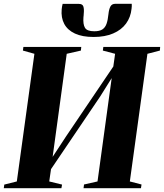

<svg xmlns="http://www.w3.org/2000/svg" viewBox="-36 -990 862 1010"><path d="M-16 0 -13.5 -19 52.5 -35.5 145 -707 84.5 -724 87 -743H391.5L389.5 -724L315 -707L233.5 -111L209.5 -117L311.5 -272.5L593.5 -689.5L555.5 -607.5L569.5 -707L505 -724L507.5 -743H806.5L805 -724L739.5 -707L647 -35.5L708.5 -19.5L705.5 0H403.5L406 -19.5L477 -35.5L555 -604.5L583 -629.5L491 -482.5L195 -45L240.5 -156.5L223 -35.5L290.5 -19L287 0ZM379.5 -969.5Q398.5 -969.5 402.8 -955Q407 -940.5 404.5 -917.5Q404.5 -913 404 -908.5Q403.5 -904 403 -900Q400 -862 411 -843.8Q422 -825.5 460 -825.5Q487.5 -825.5 502.5 -835.2Q517.5 -845 524.5 -865Q531.5 -885 534.5 -916Q537 -940.5 544.5 -955.2Q552 -970 570.5 -970H657Q657.5 -964 657.2 -957.5Q657 -951 656 -944Q651.5 -899.5 627 -866Q602.5 -832.5 559.2 -814Q516 -795.5 456.5 -795.5Q397 -795.5 358.2 -813.5Q319.5 -831.5 302 -864.2Q284.5 -897 288.5 -941Q289.5 -949 290.5 -956Q291.5 -963 293.5 -969.5Z"/></svg>

Font: Merriweather 144pt ExtraBold
Style: Italic
Weight: 800
Italic angle: -7.8°
Version: Version 2.101